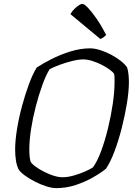

<svg xmlns="http://www.w3.org/2000/svg" viewBox="-20 -969 696 989"><path d="M270 0Q247 0 217.5 -9.5Q188 -19 159 -34Q130 -49 107.5 -65.5Q85 -82 76 -96Q66 -116 62 -143Q58 -170 58 -199Q58 -244 67.5 -303Q77 -362 93.5 -423Q110 -484 129.5 -536.5Q149 -589 169 -621Q199 -641 244 -664Q289 -687 341.5 -703.5Q394 -720 444 -720Q467 -720 496 -711Q525 -702 553 -687Q581 -672 603 -654.5Q625 -637 635 -621Q640 -605 642 -584.5Q644 -564 644 -546Q644 -500 634 -438Q624 -376 607.5 -311Q591 -246 570 -190Q549 -134 526 -100Q499 -78 458.5 -55Q418 -32 370 -16Q322 0 270 0ZM302 -56Q329 -56 360.5 -65Q392 -74 419 -86Q446 -98 459 -107Q481 -137 501 -191Q521 -245 536.5 -309Q552 -373 561 -435Q570 -497 570 -543Q570 -556 570 -567Q570 -578 568 -588Q563 -597 545.5 -610Q528 -623 504.5 -635Q481 -647 455.5 -655Q430 -663 409 -663Q385 -663 352.5 -655Q320 -647 288.5 -635.5Q257 -624 236 -613Q217 -583 198.5 -532Q180 -481 164.5 -421.5Q149 -362 140 -304Q131 -246 131 -200Q131 -157 138 -135Q148 -120 177 -101.5Q206 -83 240.5 -69.5Q275 -56 302 -56ZM497 -768 343 -896Q352 -914 372.5 -931.5Q393 -949 405 -949Q414 -949 433.5 -928.5Q453 -908 478 -872Q503 -836 527 -789Q523 -785 516 -779Q509 -773 497 -768Z"/></svg>

Font: Texturina Thin
Style: Italic
Weight: 100
Italic angle: -11°
Designer: Guillermo Torres Carreño
Foundry: Omnibus-Type
Version: Version 1.002; ttfautohint (v1.8.3)